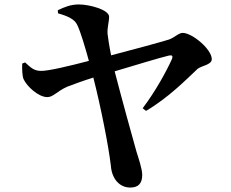

<svg xmlns="http://www.w3.org/2000/svg" viewBox="-20 -795 1040 864"><path d="M241 -735C284 -723 315 -709 327 -684C342 -654 363 -583 380 -521C292 -498 196 -475 164 -476C130 -476 115 -495 93 -514L80 -509C79 -483 80 -454 86 -439C101 -406 153 -358 193 -358C220 -358 237 -385 283 -405C304 -413 352 -431 400 -446C433 -317 469 -136 479 -48C483 7 516 49 566 49C603 49 620 30 620 -8C620 -35 603 -84 594 -113C574 -184 531 -339 496 -474C590 -502 698 -535 740 -545C754 -548 759 -544 754 -530C732 -480 680 -384 622 -308L637 -296C738 -355 820 -439 869 -485C888 -500 933 -503 933 -529C933 -573 845 -647 802 -647C784 -647 764 -625 740 -617C705 -606 573 -570 480 -546C472 -585 466 -625 464 -643C462 -671 471 -696 471 -720C470 -752 381 -775 335 -775C297 -775 270 -763 240 -749Z"/></svg>

Font: Source Han Serif
Style: Bold
Weight: 700
Designer: Ryoko NISHIZUKA 西塚涼子 (kana & ideographs); Frank Grießhammer (Latin, Greek & Cyrillic); Wenlong ZHANG 张文龙 (bopomofo); San
Foundry: Adobe Systems Incorporated
Version: Version 1.001;PS 1.001;hotconv 16.6.54;makeotf.lib2.5.65590